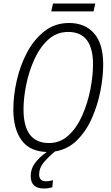

<svg xmlns="http://www.w3.org/2000/svg" viewBox="-20 -856 634 1094"><path d="M513 -791 523 -836H282L272 -791ZM230 218Q256 218 278 211L282 171Q259 177 243 177Q203 177 203 138Q203 101 229 70Q255 39 293 7Q367 -5 419.5 -57.5Q472 -110 504.5 -184.5Q537 -259 552.5 -339.5Q568 -420 568 -489Q568 -606 516.5 -665.5Q465 -725 373 -725Q294 -725 234.5 -679Q175 -633 135.5 -559.5Q96 -486 76 -399.5Q56 -313 56 -232Q56 -122 102.5 -57.5Q149 7 246 10Q203 41 179 73.5Q155 106 155 147Q155 218 230 218ZM114 -233Q114 -296 129 -371.5Q144 -447 175 -516Q206 -585 254 -629.5Q302 -674 369 -674Q510 -674 510 -489Q510 -424 495 -347Q480 -270 449.5 -200Q419 -130 371.5 -85.5Q324 -41 259 -41Q114 -41 114 -233Z"/></svg>

Font: Noto Sans UI SemiCondensed Light
Style: Italic
Weight: 300
Width: 4
Designer: Monotype Design Team
Foundry: Monotype Imaging Inc.
Version: 1.001